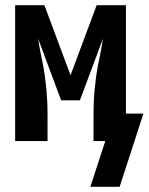

<svg xmlns="http://www.w3.org/2000/svg" viewBox="-20 -540 569 735"><path d="M326 175 383 0H338V-104Q338 -152 342.5 -200Q347 -248 356 -295L363 -329Q366 -345 369 -360.5Q372 -376 374 -392L286 -156H214L126 -392Q128 -376 131 -360.5Q134 -345 137 -329L144 -295Q153 -248 157.5 -200Q162 -152 162 -104V0H38V-520H150L250 -252L350 -520H462V-105H529L438 175Z"/></svg>

Font: Iosevka SS04 Extrabold
Style: Regular
Weight: 800
Monospace: yes
Designer: Belleve Invis
Foundry: Belleve Invis
Version: Version 19.0.0; ttfautohint (v1.8.4)